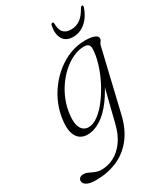

<svg xmlns="http://www.w3.org/2000/svg" viewBox="-269 -717 920 1058"><g transform="rotate(-30 191.0 -188.0)"><path d="M320 8Q300 91 257 144.2Q214 197.5 153.5 223Q93 248.5 21 248.5Q-19.5 248.5 -38.2 237.5Q-57 226.5 -57 210.5Q-57 198.5 -48.2 191.5Q-39.5 184.5 -25 184.5Q-13.5 184.5 -2.5 189Q8.5 193.5 20.5 199.5Q32.5 205.5 46 209.8Q59.5 214 74.5 214Q115.5 214 153.5 194.8Q191.5 175.5 221.2 135.2Q251 95 266.5 31.5L333.5 -236.5L345.5 -230Q312 -152.5 272.2 -99.2Q232.5 -46 190 -19Q147.5 8 104.5 8Q78 8 58.2 -6Q38.5 -20 29.5 -49Q20.5 -78 25.5 -123Q30.5 -174.5 49.8 -222.5Q69 -270.5 100 -311.5Q131 -352.5 170.8 -383.5Q210.5 -414.5 256.2 -431.8Q302 -449 351 -449Q376.5 -449 394 -445Q411.5 -441 420.5 -434Q429.5 -427 429 -418Q429 -410.5 425.5 -405.2Q422 -400 418.2 -394.5Q414.5 -389 412.5 -381.5ZM74.5 -133.5Q70 -94.5 76.8 -70.5Q83.5 -46.5 97.8 -35.5Q112 -24.5 130.5 -24.5Q160.5 -24.5 192.8 -48.8Q225 -73 255 -112.8Q285 -152.5 309.5 -200.8Q334 -249 348.8 -297.8Q363.5 -346.5 365 -387Q365.5 -405.5 356.8 -414.2Q348 -423 330 -423Q296.5 -423 262.2 -408Q228 -393 196.5 -366Q165 -339 139 -302.5Q113 -266 96 -223Q79 -180 74.5 -133.5ZM316.5 -539Q348 -539 373.8 -556.8Q399.5 -574.5 421 -614.5Q426.5 -623.5 432.5 -623.5Q436 -623.5 437.8 -620.5Q439.5 -617.5 437.5 -611Q421.5 -560.5 386.2 -529.2Q351 -498 306 -498Q261 -498 242 -529.5Q223 -561 233.5 -612Q234.5 -618 237.8 -620.8Q241 -623.5 244.5 -623.5Q250.5 -623.5 251.5 -614.5Q251.5 -574.5 268 -556.8Q284.5 -539 316.5 -539Z"/></g></svg>

Font: Fraunces 72pt Soft Wonky ExtraLight
Style: Italic
Weight: 250
Italic angle: -16°
Version: Version 1.000;[b76b70a41]